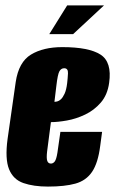

<svg xmlns="http://www.w3.org/2000/svg" viewBox="-20 -676 425 709"><path d="M157 13Q104 13 66.5 0Q29 -13 13.5 -51Q-2 -89 8 -163L38 -373Q49 -447 94.5 -474.5Q140 -502 210 -502Q308 -502 351 -474.5Q394 -447 383 -370Q377 -326 352.5 -297.5Q328 -269 294.5 -253Q261 -237 227 -231Q193 -225 168 -225L154 -117Q151 -92 154.5 -82Q158 -72 168 -72Q176 -72 182 -79.5Q188 -87 192 -112L203 -189H357L350 -137Q342 -74 320 -41.5Q298 -9 258.5 2Q219 13 157 13ZM181 -300Q185 -300 191.5 -301.5Q198 -303 205 -309.5Q212 -316 218.5 -330Q225 -344 228 -369Q230 -386 231 -405Q232 -424 217 -424Q206 -424 199.5 -413Q193 -402 188 -358ZM162 -550 228 -656H364L250 -550Z"/></svg>

Font: Alumni Sans Black
Style: Italic
Weight: 900
Italic angle: -8°
Version: Version 1.016